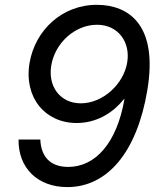

<svg xmlns="http://www.w3.org/2000/svg" viewBox="-20 -757 667 787"><path d="M380.3 -737.2C234.4 -739 123.9 -632.5 101.2 -499.3C77.1 -356.2 165.8 -252.8 294 -252.8C368.3 -252.8 435.4 -286.9 484.7 -346.9L490.4 -352.6C459.5 -170.1 370.4 -72.8 259.6 -72.8C183.2 -72.8 148.1 -117.9 145.2 -185H56.1C54.3 -69.2 133.5 9.9 256 9.9C419.4 9.9 541.2 -132.1 583.8 -386.7C629.3 -657.7 505.3 -735.8 380.3 -737.2ZM190 -487.9C205.3 -581.7 288 -655.5 377.5 -655.5C465.2 -655.5 515.3 -583.5 501.4 -501.1C487.2 -413 402.3 -333.5 311.4 -333.5C226.2 -333.5 176.1 -403.1 190 -487.9Z"/></svg>

Font: Margiela Sans Text
Style: Italic
Weight: 400
Italic angle: -9.39999°
Designer: Stefan Endress, Andreas Faust
Version: Version 1.100;FEAKit 1.0